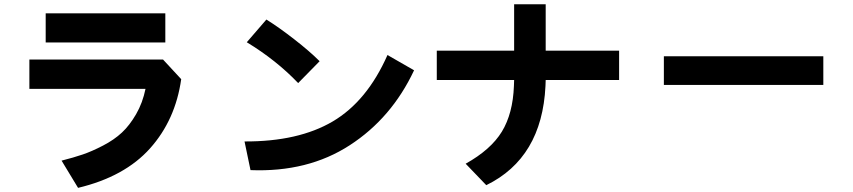

<svg xmlns="http://www.w3.org/2000/svg" viewBox="-20 -823 4040 909"><path d="M196.3 -622.1V-759.8H762.7V-622.1ZM119.1 -402.3V-541H752L837.9 -448.2Q810.5 -254.9 690.4 -120.6Q570.3 13.7 349.6 66.4L271.5 -62.5Q329.1 -77.1 372.1 -91.8Q415 -106.4 467.8 -133.8Q520.5 -161.1 557.1 -195.3Q593.8 -229.5 624.5 -282.7Q655.3 -335.9 668.9 -402.3Z M1148.4 -623 1241.2 -730.5Q1300.8 -693.4 1373.5 -636.7Q1446.3 -580.1 1493.2 -533.2L1391.6 -429.7Q1288.1 -538.1 1148.4 -623ZM1137.7 -153.3Q1392.6 -152.3 1555.2 -248Q1717.8 -343.8 1814.5 -562.5L1940.4 -490.2Q1834 -263.7 1635.7 -135.3Q1437.5 -6.8 1166 -17.6Z M2047.9 -444.3V-583H2414.1V-802.7H2563.5V-583H2911.1V-444.3H2563.5L2562.5 -416Q2545.9 -75.2 2282.2 53.7L2184.6 -47.9Q2303.7 -114.3 2356 -199.7Q2408.2 -285.2 2413.1 -416L2414.1 -444.3Z M3123 -420.9V-556.6H3877.9V-420.9Z"/></svg>

Font: Gothic A1 Black
Style: Regular
Weight: 900
Version: Version 2.50